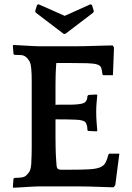

<svg xmlns="http://www.w3.org/2000/svg" viewBox="-20 -870 615 896"><path d="M328 -654Q342 -654 369.5 -654.5Q397 -655 426 -656Q455 -657 478 -657.5Q501 -658 506 -658L512 -648L507 -519H462L458 -523Q456 -542 452.5 -553Q449 -564 434 -569Q419 -574 387.5 -575Q356 -576 300 -576H243L242 -567Q241 -553 240.5 -541Q240 -529 239.5 -513Q239 -497 239 -474Q239 -451 239 -415V-381Q263 -382 285 -381.5Q307 -381 326 -382Q345 -383 358.5 -385.5Q372 -388 378 -394Q388 -404 388 -422L393 -427L430 -429L434 -427Q432 -404 430.5 -387Q429 -370 429 -348Q429 -324 430.5 -303.5Q432 -283 434 -259L430 -257L392 -259L388 -262Q388 -287 379 -299Q371 -310 333.5 -311.5Q296 -313 250 -313H239V-231Q239 -202 239.5 -183Q240 -164 240.5 -150.5Q241 -137 242 -125Q243 -113 244 -97Q245 -78 264 -78H309Q366 -78 398.5 -80Q431 -82 448 -89.5Q465 -97 472.5 -111Q480 -125 486 -149L490 -153H537L518 -6L510 4Q505 4 485.5 3.5Q466 3 442 2Q418 1 394 0.5Q370 0 356 0H154Q147 0 131 1Q115 2 98 3Q81 4 65 5Q49 6 42 6L40 2L43 -36L48 -40Q64 -40 78 -41.5Q92 -43 101 -50Q109 -57 116.5 -68Q124 -79 126 -107Q126 -114 126.5 -123.5Q127 -133 127.5 -147Q128 -161 128 -181Q128 -201 128 -231V-394Q128 -429 128 -453Q128 -477 128 -494Q128 -511 127.5 -523Q127 -535 126 -547Q124 -574 116.5 -586Q109 -598 101 -604Q92 -612 78 -613Q64 -614 48 -614L43 -618L40 -656L42 -660Q49 -660 65 -659Q81 -658 99.5 -657Q118 -656 135.5 -655Q153 -654 164 -654ZM277 -712 147 -811 144 -818 153 -847 160 -850 282 -796 402 -850 409 -847 418 -818 415 -811 285 -712Z"/></svg>

Font: QuattrocentoBold
Style: Bold
Weight: 700
Designer: Pablo Impallari
Foundry: Pablo Impallari, Igino Marini, Branda Gallo
Version: Version 2.000